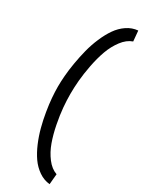

<svg xmlns="http://www.w3.org/2000/svg" viewBox="-263 -812 861 1116"><g transform="rotate(30 168.0 -254.5)"><path d="M300.8 -770 307.1 -700.2Q269 -687 239.3 -647.5Q209.5 -607.9 191.9 -559.1Q174.3 -510.3 162.8 -451.2Q151.4 -392.1 147.2 -344Q143.1 -295.9 143.1 -253.9Q143.1 -211.9 147.2 -164.1Q151.4 -116.2 162.8 -57.4Q174.3 1.5 191.9 50.5Q209.5 99.6 239.3 138.7Q269 177.7 307.1 190.9L300.8 261.2Q261.2 257.3 227.1 233.9Q192.9 210.4 168.7 175.8Q144.5 141.1 125.2 95.7Q106 50.3 93.8 3.7Q81.5 -43 73.5 -91.8Q65.4 -140.6 62.3 -180.4Q59.1 -220.2 59.1 -253.9Q59.1 -287.1 62.3 -327.1Q65.4 -367.2 73.7 -416.3Q82 -465.3 94 -512.5Q106 -559.6 125.5 -605.2Q145 -650.9 169.2 -685.8Q193.4 -720.7 227.3 -743.7Q261.2 -766.6 300.8 -770Z"/></g></svg>

Font: Junction Regular
Style: Regular
Weight: 500
Designer: Caroline Hadilaksono
Foundry: Caroline Hadilaksono
Version: Version 1.056